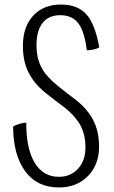

<svg xmlns="http://www.w3.org/2000/svg" viewBox="-20 -787 501 847"><path d="M378 -279Q398 -250 407.5 -215.5Q417 -181 417 -140Q417 -60 367.5 -10Q318 40 240 40Q143 40 90.5 -32.5Q38 -105 38 -229Q50 -236 65 -240.5Q80 -245 96 -246Q95 -133 132.5 -70Q170 -7 239 -7Q292 -7 324.5 -43Q357 -79 357 -137Q357 -172 348 -202Q339 -232 320 -257Q307 -275 288 -293Q269 -311 226 -342Q178 -378 156 -399.5Q134 -421 120 -443Q100 -473 90.5 -507.5Q81 -542 81 -584Q81 -669 126.5 -718Q172 -767 249 -767Q321 -767 360 -725Q399 -683 418 -578Q407 -572 394.5 -569Q382 -566 363 -565Q353 -647 326 -683.5Q299 -720 246 -720Q195 -720 168 -686Q141 -652 141 -587Q141 -551 150 -521Q159 -491 178 -465Q192 -447 211 -429Q230 -411 273 -378Q321 -343 342.5 -322Q364 -301 378 -279Z"/></svg>

Font: Atma Light
Style: Regular
Weight: 300
Designer: Gregori Vincens, Jeremie Hornus, Riccardo Olocco, Yoann Minet.
Foundry: black foundry
Version: Version 1.102;PS 1.100;hotconv 1.0.86;makeotf.lib2.5.63406